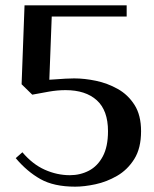

<svg xmlns="http://www.w3.org/2000/svg" viewBox="-20 -680 579 720"><path d="M262 20Q182 20 131.5 -8.5Q81 -37 39 -87L64 -109Q102 -64 148 -43.5Q194 -23 242 -23Q281 -23 313.5 -40Q346 -57 365.5 -93.5Q385 -130 385 -188Q385 -266 343 -304Q301 -342 226 -342Q196 -342 164 -336.5Q132 -331 101 -325L61 -364L72 -660H455V-618H174L165 -381L196 -383Q209 -384 225.5 -385Q242 -386 258 -386Q297 -386 340 -377Q383 -368 421.5 -346.5Q460 -325 484.5 -286.5Q509 -248 509 -188Q509 -124 483.5 -83.5Q458 -43 419 -20.5Q380 2 338 11Q296 20 262 20Z"/></svg>

Font: El Messiri SemiBold
Style: Regular
Weight: 600
Designer: Mohamed Gaber
Foundry: Kief Type Foundry
Version: Version 2.020; ttfautohint (v1.8.3)